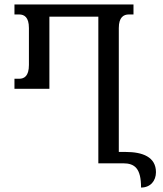

<svg xmlns="http://www.w3.org/2000/svg" viewBox="-20 -734 731 863"><path d="M545 -51H514V-608C514 -657 536 -669 559 -669H580V-714H45V-669H66C89 -669 110 -657 110 -608V-442C110 -392 89 -380 66 -380H45V-335H202V-659H422V0H533C586 0 614 23 614 109C657 109 681 78 681 40C681 -29 620 -51 545 -51Z"/></svg>

Font: Noto Serif Georgian ExtraCondensed
Style: Regular
Weight: 400
Width: 2
Designer: Monotype Design Team, Akaki Razmadze
Foundry: Google LLC
Version: Version 2.003